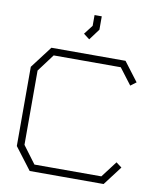

<svg xmlns="http://www.w3.org/2000/svg" viewBox="-98 -998 884 1074"><g transform="rotate(10 344.0 -461.0)"><path d="M616 -568 546 -660H165L91 -561V-139L165 -40H545L615 -132L647 -108L565 0H145L50 -125V-575L145 -700H566L648 -592ZM311 -809 351 -861V-922H392V-846L345 -783Z"/></g></svg>

Font: Turret Road Light
Style: Regular
Weight: 300
Designer: Noponies
Foundry: Noponies
Version: Version 1.001; ttfautohint (v1.8)